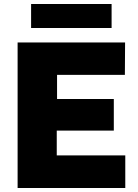

<svg xmlns="http://www.w3.org/2000/svg" viewBox="-20 -934 688 954"><path d="M67.5 0V-723H601.5L600.5 -562H263.5V-442H545.5V-285H262V-162H602.5V0ZM534.5 -914V-795H134.5V-914Z"/></svg>

Font: Public Sans Black
Style: Regular
Weight: 900
Designer: The Public Sans Project Authors: Dan O. Williams and USWDS (Libre Franklin designed by Pablo Impallari and Rodrigo Fuenz
Version: Version 1.007